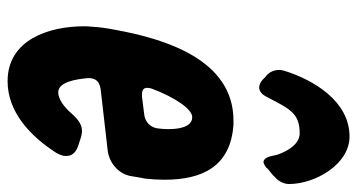

<svg xmlns="http://www.w3.org/2000/svg" viewBox="-232 -678 918 493"><g transform="rotate(90 226.5 -432.0)"><path d="M453 -716C453 -782 403 -871 331 -871C241 -871 186 -780 162 -703C161 -698 160 -694 160 -691C160 -683 162 -669 174 -658C176 -657 178 -655 180 -653L185 -648C192 -642 199 -639 205 -639C214 -639 222 -645 228 -656C235 -669 241 -681 246 -690C265 -725 280 -743 323 -743C348 -743 367 -717 378 -685L381 -671C384 -657 390 -650 397 -650C400 -650 413 -657 413 -660L420 -666C425 -670 429 -673 431 -675L435 -679C447 -690 453 -703 453 -716ZM373 -118C378 -127 381 -135 381 -142C381 -149 381 -165 356 -174L331 -182C326 -183 322 -184 318 -184C306 -184 292 -181 269 -154C256 -139 235 -123 218 -123C191 -123 184 -167 181 -200C181 -220 190 -229 210 -232L367 -250C399 -254 425 -277 432 -306C435 -321 436 -333 439 -345C441 -362 442 -379 442 -396C442 -493 408 -566 300 -573H290C133 -573 80 -396 57 -269C53 -249 50 -228 49 -208C48 -201 48 -195 48 -189C48 -100 82 7 189 7C268 7 330 -51 373 -118ZM310 -377C307 -360 295 -347 276 -344L228 -338C217 -338 206 -338 206 -352C206 -355 207 -359 208 -363C231 -424 261 -467 281 -467H282C313 -467 315 -411 310 -377Z"/></g></svg>

Font: Bangerz
Style: Bold
Weight: 700
Designer: vernon adams
Foundry: Vernon Adams
Version: Version 2.10;December 28, 2023;FontCreator 13.0.0.2683 64-bi